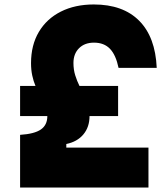

<svg xmlns="http://www.w3.org/2000/svg" viewBox="-20 -840 740 860"><path d="M70 0V-236Q134 -240 163 -260Q192 -280 192 -320H70V-455H139Q130 -476 124.5 -501.5Q119 -527 119 -557Q119 -638 154 -697Q189 -756 252.5 -788Q316 -820 400 -820Q531 -820 603.5 -747Q676 -674 682 -536H511Q499 -594 472.5 -621.5Q446 -649 401 -649Q359 -649 334 -624Q309 -599 309 -558Q309 -528 317 -502.5Q325 -477 336 -455H509V-320H381Q381 -271 353.5 -238Q326 -205 277 -195V-179H645V0Z"/></svg>

Font: Martian Mono ExtraBold
Style: Regular
Weight: 800
Monospace: yes
Designer: Roman Shamin
Foundry: Evil Martians
Version: Version 1.000; ttfautohint (v1.8.4.7-5d5b)